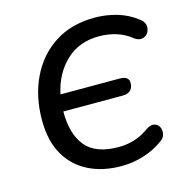

<svg xmlns="http://www.w3.org/2000/svg" viewBox="-106 -814 892 923"><g transform="rotate(-15 339.5 -352.5)"><path d="M387 9Q295 9 224.5 -26Q154 -61 114 -130Q74 -199 74 -303Q74 -420 118.5 -513Q163 -606 246 -660Q329 -714 446 -714Q503 -714 557 -698Q611 -682 654 -648Q675 -633 678 -613.5Q681 -594 671 -578Q661 -562 642.5 -558Q624 -554 603 -569Q569 -597 528 -609.5Q487 -622 442 -622Q343 -622 278 -560.5Q213 -499 192 -400H486Q534 -400 532 -364Q531 -341 517.5 -329Q504 -317 481 -317H184Q183 -207 232.5 -145Q282 -83 398 -83Q437 -83 474.5 -94Q512 -105 551 -133Q574 -148 591 -143Q608 -138 615.5 -122.5Q623 -107 619 -88Q615 -69 595 -56Q551 -24 497 -7.5Q443 9 387 9Z"/></g></svg>

Font: Nunito SemiBold
Style: Italic
Weight: 600
Italic angle: -9°
Designer: Vernon Adams
Foundry: Vernon Adams
Version: Version 3.601; ttfautohint (v1.8.2.53-6de2)